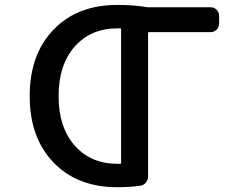

<svg xmlns="http://www.w3.org/2000/svg" viewBox="-20 -784 1040 792"><path d="M475.6 -108.4Q479.5 -108.4 479.5 -113.3V-662.1Q479.5 -667 475.6 -667H463.9Q354.5 -667 288.1 -591.8Q221.7 -516.6 221.7 -387.7Q221.7 -258.8 288.1 -183.6Q354.5 -108.4 463.9 -108.4ZM590.8 -56.6Q590.8 -42 581.1 -30.3Q571.3 -18.6 556.6 -17.6Q513.7 -11.7 463.9 -11.7Q298.8 -11.7 200.7 -113.8Q102.5 -215.8 102.5 -387.7Q102.5 -559.6 200.7 -661.6Q298.8 -763.7 463.9 -763.7Q531.2 -763.7 583 -754.9Q586.9 -753.9 590.8 -753.9H848.6Q863.3 -753.9 873.5 -743.7Q883.8 -733.4 883.8 -718.8V-685.5Q883.8 -671.9 873.5 -661.6Q863.3 -651.4 848.6 -651.4H594.7Q590.8 -651.4 590.8 -646.5Z"/></svg>

Font: Gen Jyuu Gothic L Monospace Medium
Style: Regular
Weight: 500
Designer: [Source Han Sans]
Ryoko NISHIZUKA  (kana & ideographs); Paul D. Hunt (Latin, Greek & Cyrillic); Wenlong ZHANG  (bopomofo
Version: Version 1.002.20150607